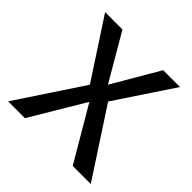

<svg xmlns="http://www.w3.org/2000/svg" viewBox="-144 -647 767 767"><g transform="rotate(45 239.5 -263.0)"><path d="M473 0H371L237 -228L101 0H6L190 -278L28 -526H126L241 -329L356 -526H451L289 -282Z"/></g></svg>

Font: FiraSans
Style: Regular
Weight: 350
Designer: Carrois Corporate & Edenspiekermann AG
Foundry: Carrois Corporate GbR & Edenspiekermann AG
Version: Version 3.106;PS 003.106;hotconv 1.0.70;makeotf.lib2.5.58329